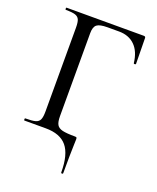

<svg xmlns="http://www.w3.org/2000/svg" viewBox="-150 -714 817 996"><g transform="rotate(20 258.5 -216.5)"><path d="M155 0H37Q35 0 35 -6Q35 -12 37 -12Q76 -12 93.5 -17Q111 -22 117.5 -36.5Q124 -51 124 -81V-544Q124 -574 118 -588Q112 -602 95.5 -607.5Q79 -613 43 -613Q40 -613 40 -619Q40 -625 43 -625H469Q479 -625 479 -616L481 -474Q481 -471 475.5 -470.5Q470 -470 469 -473Q462 -536 428.5 -569Q395 -602 341 -602H277Q234 -602 218.5 -589.5Q203 -577 203 -543V-85Q203 -53 211.5 -38Q220 -23 242.5 -17.5Q265 -12 311 -12Q319 -12 321 -10Q323 -8 323 0Q323 19 322 32Q320 84 320 187Q320 192 314.5 192Q309 192 309 187Q309 89 272 44.5Q235 0 155 0Z"/></g></svg>

Font: Cormorant Infant Medium
Style: Regular
Weight: 500
Designer: Christian Thalmann (Catharsis Fonts)
Foundry: Catharsis Fonts
Version: Version 4.000